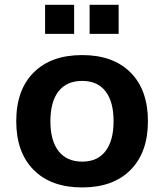

<svg xmlns="http://www.w3.org/2000/svg" viewBox="-20 -783 692 813"><path d="M328.1 10.7Q196.3 10.7 122.6 -63.5Q48.8 -137.7 48.8 -269.5Q48.8 -402.3 122.6 -476.1Q196.3 -549.8 328.1 -549.8Q459 -549.8 532.7 -476.1Q606.4 -402.3 606.4 -269.5Q606.4 -137.7 532.7 -63.5Q459 10.7 328.1 10.7ZM170.9 -639.6V-762.7H293.9V-639.6ZM193.4 -269.5Q193.4 -187.5 228 -143.1Q262.7 -98.6 328.1 -98.6Q392.6 -98.6 426.8 -143.1Q460.9 -187.5 460.9 -269.5Q460.9 -352.5 426.8 -396.5Q392.6 -440.4 328.1 -440.4Q262.7 -440.4 228 -396.5Q193.4 -352.5 193.4 -269.5ZM359.4 -639.6V-762.7H482.4V-639.6Z"/></svg>

Font: Min Sans Bold
Style: Regular
Weight: 700
Designer: Jinseong-Kim, NotoSansCJK, Nunito
Foundry: Jinseong-Kim
Version: Version 1.400;Glyphs 3.1.2 (3151)